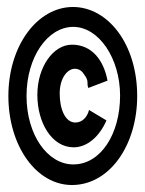

<svg xmlns="http://www.w3.org/2000/svg" viewBox="-20 -548 415 550"><path d="M186 -18C294 -18 373 -132 373 -273C373 -422 289 -528 189 -528C87 -528 4 -417 4 -273C4 -130 84 -18 186 -18ZM190 -77C116 -77 56 -162 56 -273C56 -384 116 -471 190 -471C263 -471 324 -381 324 -274C324 -165 269 -77 190 -77ZM191 -126C230 -126 265 -157 285 -203L235 -233C230 -212 215 -197 196 -197C167 -197 151 -235 151 -280C151 -327 175 -351 194 -351C205 -351 214 -346 220 -336C237 -314 227 -311 233 -296L288 -317C277 -376 243 -420 186 -420C133 -420 87 -357 87 -276C87 -197 128 -126 191 -126Z"/></svg>

Font: Inconsolata Condensed
Style: Bold
Weight: 700
Width: 3
Monospace: yes
Designer: Raph Levien, Cyreal, Brenton Simpson
Foundry: Raph Levien, Cyreal, Google
Version: Version 3.100